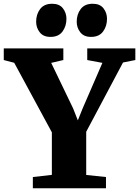

<svg xmlns="http://www.w3.org/2000/svg" viewBox="-42 -1000 739 1020"><path d="M233.5 -71V-297L33.5 -666.5L-22 -681V-743H294.5V-681L230 -666L346.5 -424L371.5 -360.5L397 -424L502 -666L421.5 -681V-743H677V-681L611.5 -668L416 -300V-70.5L521 -59.5V0H132.5V-59.5ZM225.5 -804Q188 -804 169 -828.5Q150 -853 150 -884.5Q150 -924 171.2 -952Q192.5 -980 234.5 -980H235.5Q273.5 -980 292.2 -955.8Q311 -931.5 311 -900Q311 -861 290 -832.5Q269 -804 226.5 -804ZM441 -804Q403.5 -804 384.5 -828.5Q365.5 -853 365.5 -884.5Q365.5 -924 386.8 -952Q408 -980 450 -980H451Q489 -980 507.8 -955.8Q526.5 -931.5 526.5 -900Q526.5 -861 505.5 -832.5Q484.5 -804 442 -804Z"/></svg>

Font: Merriweather 36pt Black
Style: Regular
Weight: 900
Version: Version 2.100